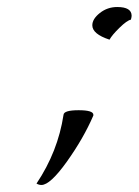

<svg xmlns="http://www.w3.org/2000/svg" viewBox="-20 -393 395 547"><path d="M353 -337Q342 -335 320.5 -314Q299 -293 292 -280Q243 -296 243 -321Q243 -339 264.5 -356Q286 -373 314 -373Q355 -373 355 -348Q355 -345 353 -337ZM246 -64Q218 1 170.5 67.5Q123 134 98 134Q91 134 84 130Q145 39 161 -66Q162 -79 204 -79Q246 -79 246 -66Z"/></svg>

Font: Playball
Style: Regular
Weight: 400
Designer: Robert E. Leuschke
Foundry: Robert E. Leuschke
Version: Version 1.001